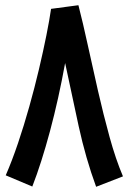

<svg xmlns="http://www.w3.org/2000/svg" viewBox="-20 -703 494 737"><path d="M281 -683Q298 -617 316.5 -532Q335 -447 356 -355Q377 -263 400.5 -177.5Q424 -92 452 -26L349 14Q309 -95 282 -218.5Q255 -342 230 -461Q205 -323 172 -200Q139 -77 104 13L2 -30Q26 -85 49 -153Q72 -221 92.5 -294Q113 -367 129.5 -437Q146 -507 158 -567Q170 -627 176 -669Z"/></svg>

Font: Noto Sans Arabic ExtCond SemBd
Style: Regular
Weight: 600
Width: 2
Designer: Monotype Design Team, Nadine Chahine, Nizar Qandah and Khaled Hosny
Foundry: Monotype Imaging Inc.
Version: Version 2.012; ttfautohint (v1.8.4.7-5d5b)